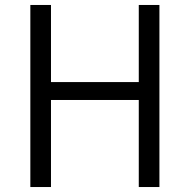

<svg xmlns="http://www.w3.org/2000/svg" viewBox="-20 -752 762 772"><path d="M102 0H185V-350H538V0H621V-732H538V-422H185V-732H102Z"/></svg>

Font: Source Han Sans JP Normal
Style: Regular
Weight: 350
Designer: Ryoko NISHIZUKA 西塚涼子 (kana, bopomofo & ideographs); Paul D. Hunt (Latin, Greek & Cyrillic); Sandoll Communications 산돌커뮤니
Foundry: Adobe
Version: Version 2.002;hotconv 1.0.116;makeotfexe 2.5.65601